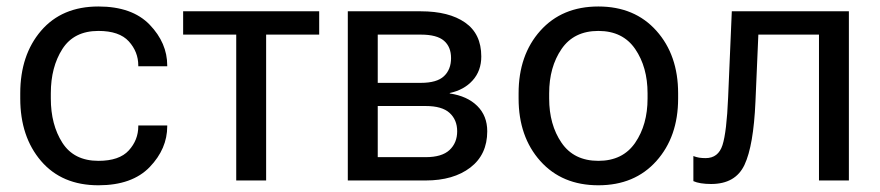

<svg xmlns="http://www.w3.org/2000/svg" viewBox="-20 -548 2671 583"><path d="M41.5 -249V-264.6Q41.5 -380.9 104.7 -454.6Q168 -528.3 278.8 -528.3Q381.3 -528.3 434.6 -472.9Q487.8 -417.5 487.8 -349.1V-346.7H399.9V-349.1Q399.9 -390.6 371.1 -422.4Q342.3 -454.1 278.8 -454.1Q204.6 -454.1 169.4 -399.2Q134.3 -344.2 134.3 -264.6V-249Q134.3 -169.4 169.4 -114.5Q204.6 -59.6 278.8 -59.6Q342.3 -59.6 371.1 -91.3Q399.9 -123 399.9 -164.6V-167H487.8V-164.6Q487.8 -96.2 434.6 -40.8Q381.3 14.6 278.8 14.6Q168 14.6 104.7 -59.1Q41.5 -132.8 41.5 -249Z M536.1 -442.9V-513.7H949.2V-442.9H788.1V0H697.3V-442.9Z M1036.1 0V-513.7H1257.8Q1343.3 -513.7 1392.3 -479.5Q1441.4 -445.3 1441.4 -376.5Q1441.4 -333 1415.3 -304Q1389.2 -274.9 1345.7 -265.6V-264.2Q1398.9 -256.3 1429.2 -226.3Q1459.5 -196.3 1459.5 -149.4Q1459.5 -78.6 1408.2 -39.3Q1356.9 0 1272.5 0ZM1127 -296.4H1257.8Q1306.6 -296.4 1328.1 -316.7Q1349.6 -336.9 1349.6 -371.6Q1349.6 -405.8 1328.1 -424.3Q1306.6 -442.9 1257.8 -442.9H1127ZM1127 -70.8H1272.5Q1321.8 -70.8 1345 -92.5Q1368.2 -114.3 1368.2 -149.4Q1368.2 -184.1 1345.2 -205.1Q1322.3 -226.1 1272.5 -226.1H1127Z M1554.7 -249V-264.6Q1554.7 -380.9 1620.6 -454.6Q1686.5 -528.3 1796.9 -528.3Q1907.2 -528.3 1973.1 -454.6Q2039.1 -380.9 2039.1 -264.6V-249Q2039.1 -132.8 1973.1 -59.1Q1907.2 14.6 1796.9 14.6Q1686.5 14.6 1620.6 -59.1Q1554.7 -132.8 1554.7 -249ZM1647.5 -264.6V-249Q1647.5 -169.4 1685.1 -114.5Q1722.7 -59.6 1796.9 -59.6Q1871.1 -59.6 1908.7 -114.5Q1946.3 -169.4 1946.3 -249V-264.6Q1946.3 -344.2 1908.7 -399.2Q1871.1 -454.1 1796.9 -454.1Q1722.7 -454.1 1685.1 -399.2Q1647.5 -344.2 1647.5 -264.6Z M2282.7 -442.9 2273.9 -239.3Q2268.1 -106 2240.7 -47.6Q2213.4 10.7 2139.2 10.7Q2122.6 10.7 2108.6 8.5Q2094.7 6.3 2085.4 2V-74.2Q2093.8 -70.8 2102.8 -69.3Q2111.8 -67.9 2122.6 -67.9Q2161.1 -67.9 2173.8 -107.4Q2186.5 -147 2190.9 -252L2202.1 -513.7H2557.6V0H2466.8V-442.9Z"/></svg>

Font: RobotoFlex
Style: Regular
Weight: 400
Designer: Berlow after Robertson
Foundry: Google
Version: Version 2.136